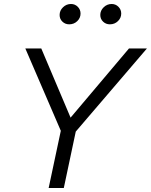

<svg xmlns="http://www.w3.org/2000/svg" viewBox="-20 -943 757 963"><path d="M224 0 285 -287 107 -700H187L334 -353L627 -700H717L360 -283L300 0ZM327 -821Q307 -821 293 -834.5Q279 -848 279 -868Q279 -890 296 -906.5Q313 -923 336 -923Q356 -923 370 -909Q384 -895 384 -875Q384 -853 367.5 -837Q351 -821 327 -821ZM531 -821Q511 -821 497 -834.5Q483 -848 483 -868Q483 -890 500 -906.5Q517 -923 540 -923Q560 -923 574 -909Q588 -895 588 -875Q588 -853 571.5 -837Q555 -821 531 -821Z"/></svg>

Font: Red Hat Text
Style: Italic
Weight: 400
Italic angle: -12°
Designer: Pentagram, MCKL
Foundry: Pentagram, MCKL
Version: Version 1.023